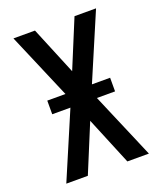

<svg xmlns="http://www.w3.org/2000/svg" viewBox="-136 -824 772 913"><g transform="rotate(-20 250.0 -367.5)"><path d="M41 0 183 -333H91V-402H183L41 -735H150L250 -493L350 -735H459L317 -402H409V-333H317L459 0H350L250 -242L150 0Z"/></g></svg>

Font: Iosevka Custom Semibold
Style: Regular
Weight: 600
Designer: Belleve Invis
Foundry: Belleve Invis
Version: Version 27.0.2; ttfautohint (v1.8.4)